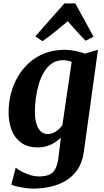

<svg xmlns="http://www.w3.org/2000/svg" viewBox="-20 -856 610 1128"><path d="M472.5 35.5Q464 98.5 435.2 140.5Q406.5 182.5 364.5 206.8Q322.5 231 274.2 241.5Q226 252 178.5 252Q153.5 252 127 248.2Q100.5 244.5 78.8 239.2Q57 234 46.5 228.5L72.5 128.5Q79.5 136 101 148.2Q122.5 160.5 151.5 170.5Q180.5 180.5 209 180.5Q243.5 180.5 267 171.2Q290.5 162 304.2 137.8Q318 113.5 323.5 69L337.5 -47.5Q322.5 -32.5 302.2 -19.2Q282 -6 256.8 2Q231.5 10 201 10Q142.5 10 104.5 -17.5Q66.5 -45 48.5 -91.2Q30.5 -137.5 30.5 -195Q30.5 -250 43.8 -303.8Q57 -357.5 84 -404.2Q111 -451 151 -487Q191 -523 243.5 -543.2Q296 -563.5 361.5 -563.5Q392.5 -563.5 424.8 -556.5Q457 -549.5 478.5 -541L555.5 -563.5ZM401 -492Q391.5 -496.5 378.2 -499.5Q365 -502.5 351 -502.5Q313.5 -502.5 285.8 -483.8Q258 -465 238.8 -433Q219.5 -401 207.8 -361.2Q196 -321.5 190.5 -279.5Q185 -237.5 185 -198.5Q185 -167.5 190.2 -143.2Q195.5 -119 205.2 -102.2Q215 -85.5 229 -77Q243 -68.5 260 -68.5Q278 -68.5 294 -75.8Q310 -83 323.5 -95Q337 -107 346.5 -120.5ZM230 -614 187.5 -642.5 358.5 -836H422.5L529.5 -640.5L483 -616.5Q457 -642.5 430.8 -672.2Q404.5 -702 378 -731Q342.5 -701 305 -670.8Q267.5 -640.5 230 -614Z"/></svg>

Font: Merriweather 28pt ExtraBold
Style: Italic
Weight: 800
Italic angle: -7.8°
Version: Version 2.101